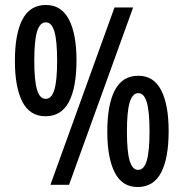

<svg xmlns="http://www.w3.org/2000/svg" viewBox="-20 -744 740 773"><path d="M40 -499Q40 -608 70.5 -666Q101 -724 165 -724Q227 -724 257.5 -665.5Q288 -607 288 -501Q288 -392 257.5 -334Q227 -276 163 -276Q100 -276 70 -334.5Q40 -393 40 -499ZM516 -714 258 0H183L441 -714ZM118 -500Q118 -420 129 -383Q140 -346 164 -346Q188 -346 199 -383Q210 -420 210 -500Q210 -580 199 -617Q188 -654 165 -654Q140 -654 129 -616.5Q118 -579 118 -500ZM412 -214Q412 -323 442.5 -381Q473 -439 537 -439Q599 -439 629 -380.5Q659 -322 659 -216Q659 -107 628.5 -49Q598 9 534 9Q472 9 442 -49.5Q412 -108 412 -214ZM491 -215Q491 -134 502 -97Q513 -60 536 -60Q560 -60 571 -97.5Q582 -135 582 -215Q582 -295 571 -332Q560 -369 537 -369Q513 -369 502 -331.5Q491 -294 491 -215Z"/></svg>

Font: Noto Sans Sinhala ExtraCondensed Medium
Style: Regular
Weight: 500
Width: 2
Designer: Jelle Bosma - Monotype Design Team
Foundry: Monotype Imaging Inc.
Version: Version 2.006; ttfautohint (v1.8.4.7-5d5b)